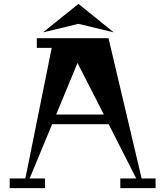

<svg xmlns="http://www.w3.org/2000/svg" viewBox="-20 -971 853 991"><path d="M385 -951 567 -804 385 -848 202 -804ZM783 -50V0H601V-50H683L541 -330H249L133 -50H212V0H30V-50H111L247 -724H170V-774H540L711 -50ZM270 -380H516L380 -646Z"/></svg>

Font: Chokokutai
Style: Regular
Weight: 400
Designer: 108号,108go
Foundry: Font Zone 108
Version: Version 1.000; ttfautohint (v1.8.3)